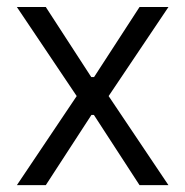

<svg xmlns="http://www.w3.org/2000/svg" viewBox="-20 -541 541 561"><path d="M29.3 0H113.8L247.1 -205.1H254.4L387.7 0H472.2L297.4 -260.3L472.2 -520.5H387.7L254.9 -315.9H246.6L113.8 -520.5H29.3L204.1 -260.3Z"/></svg>

Font: Faust Sans
Style: Regular
Weight: 400
Designer: Andreas Faust
Version: Version 1.003;Glyphs 3.1.2 (3151)